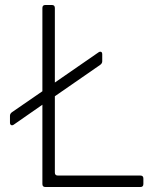

<svg xmlns="http://www.w3.org/2000/svg" viewBox="-20 -750 640 770"><path d="M162 0Q150 0 150 -12V-330L35 -250Q29 -246 24.5 -248.5Q20 -251 20 -258V-286Q20 -294 28 -300L150 -384V-718Q150 -730 162 -730H188Q200 -730 200 -718V-419L375 -540Q381 -544 385.5 -542Q390 -540 390 -532V-504Q390 -496 382 -490L200 -364V-58Q200 -46 212 -46H543Q555 -46 555 -34V-12Q555 0 543 0Z"/></svg>

Font: Pitagon Sans Mono Thin
Style: Regular
Weight: 100
Monospace: yes
Designer: Travis Tran
Foundry: Pitagon
Version: Version 1.001; ttfautohint (v1.8.4.7-5d5b);gftools[0.9.26]